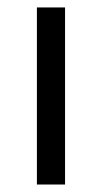

<svg xmlns="http://www.w3.org/2000/svg" viewBox="-20 -493 272 513"><path d="M78.6 -473.1H153.8V0H78.6Z"/></svg>

Font: Glacial Indifference
Style: Regular
Weight: 400
Designer: Alfredo Marco Pradil
Foundry: Alfredo Marco Pradil
Version: Version 1.312